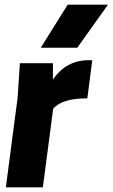

<svg xmlns="http://www.w3.org/2000/svg" viewBox="-20 -800 481 820"><path d="M310 -596H154L269 -780H441ZM163 0H5L55 -381L65 -530H206V-460Q262 -543 360 -543Q371 -543 374 -542L353 -380Q243 -380 207 -335Z"/></svg>

Font: Tanohe Sans
Style: Bold Italic
Weight: 700
Designer: Village Type and Design LLC & Cristiano Sobral
Foundry: Cooper Hewitt Smithsonian Design Museum
Version: Version 1.00;September 29, 2021;FontCreator 13.0.0.2655 64-b